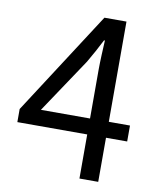

<svg xmlns="http://www.w3.org/2000/svg" viewBox="-83 -800 720 866"><g transform="rotate(10 277.5 -367.0)"><path d="M340 0H426V-202H523V-275H426V-734H325L20 -262V-202H340ZM115 -275 282 -525C303 -561 323 -597 341 -633H345C343 -595 340 -536 340 -500V-275Z"/></g></svg>

Font: DAIFUKU Sans JP
Style: Regular
Weight: 400
Designer: Original font ‘Source Han Sans JP’ : Ryoko NISHIZUKA  (kana, bopomofo & ideographs); Paul D. Hunt (Latin, Greek & Cyrill
Foundry: Daifuku
Version: Version 1.001